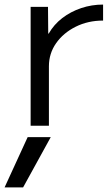

<svg xmlns="http://www.w3.org/2000/svg" viewBox="-50 -550 490 840"><path d="M51 270H-30L71 50H172ZM84 0V-520H160L161 -403H163Q186 -443 222.5 -471Q259 -499 305 -514.5Q351 -530 401 -530V-460Q335 -460 281 -433Q227 -406 195.5 -361Q164 -316 164 -260V0Z"/></svg>

Font: M PLUS 1
Style: Regular
Weight: 400
Designer: Coji Morishita
Foundry: UNDERFOREST DESIGN
Version: Version 1.001